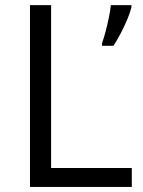

<svg xmlns="http://www.w3.org/2000/svg" viewBox="-20 -734 562 754"><path d="M97.7 0V-713.9H180.7V-74.2H497.6V0ZM496.1 -713.9V-705.6Q491.7 -686.5 480.5 -659.4Q469.2 -632.3 454.8 -604.5Q440.4 -576.7 425.3 -554.2H380.9V-565.4Q387.7 -584 394.8 -610.6Q401.9 -637.2 407.5 -664.8Q413.1 -692.4 415.5 -713.9Z"/></svg>

Font: Open Sans
Style: Regular
Weight: 400
Designer: Monotype Design Team
Foundry: Monotype Imaging Inc.
Version: Version 3.000; ttfautohint (v1.8.4)